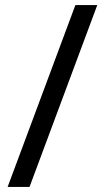

<svg xmlns="http://www.w3.org/2000/svg" viewBox="-20 -734 412 754"><path d="M362 -714 96 0H10L276 -714Z"/></svg>

Font: Noto Sans PhagsPa
Style: Regular
Weight: 400
Designer: Monotype Design Team
Foundry: Monotype Imaging Inc.
Version: Version 2.004; ttfautohint (v1.8.4.7-5d5b)